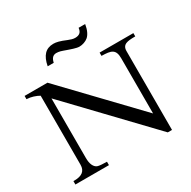

<svg xmlns="http://www.w3.org/2000/svg" viewBox="-191 -1069 1259 1263"><g transform="rotate(-30 438.5 -437.5)"><path d="M462.9 -848.6Q477.1 -842.8 489.3 -839.4Q501.5 -835.9 514.2 -835.9Q537.1 -835.9 550 -846.7Q563 -857.4 565.4 -882.3H615.2Q609.9 -850.1 599.6 -828.6Q589.4 -807.1 575.7 -795.4Q563 -784.7 544.7 -778.3Q526.4 -772 509.3 -772Q500.5 -772 489.5 -774.4Q478.5 -776.9 467 -780.3Q455.6 -783.7 444.6 -787.6Q433.6 -791.5 424.8 -794.4Q412.6 -798.8 402.8 -802.2Q393.1 -805.7 385 -807.9Q377 -810.1 369.6 -811Q362.3 -812 355 -812Q336.9 -812 325.4 -800.8Q314 -789.6 308.6 -764.6H262.7Q272.9 -819.8 298.8 -847.2Q324.7 -874.5 368.7 -874.5Q377 -874.5 386 -873.3Q395 -872.1 406.2 -869.1Q417.5 -866.2 431.4 -861.1Q445.3 -856 462.9 -848.6ZM859.9 -647Q809.1 -647 791.5 -639.6Q761.7 -629.4 761.7 -592.8V6.8H729.5L178.7 -569.3V-116.7Q178.7 -82 188.5 -61Q198.2 -40 215.3 -32.7Q226.6 -28.8 244.9 -27.6Q263.2 -26.4 286.6 -25.9V0H31.7V-25.9H39.6Q126 -25.9 126 -95.7V-620.1Q107.4 -630.9 83.5 -638.4Q59.6 -646 33.7 -647V-671.9H207.5L708 -149.4V-568.8Q708 -593.8 702.1 -609.1Q696.3 -624.5 683.6 -632.8Q670.9 -641.1 651.1 -643.8Q631.3 -646.5 603.5 -647V-671.9H859.9Z"/></g></svg>

Font: XB Niloofar
Style: Regular
Weight: 400
Designer: Behnam
Foundry: Irmug
Version: Version 7.201 2008